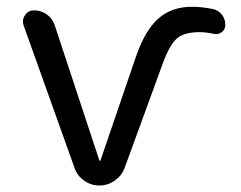

<svg xmlns="http://www.w3.org/2000/svg" viewBox="-20 -578 723 577"><path d="M657.2 -502.9Q657.2 -489.3 646 -481Q634.8 -472.7 621.1 -476.6Q598.6 -481.4 579.1 -481.4Q534.2 -481.4 512.2 -462.9Q490.2 -444.3 469.7 -388.7L354.5 -73.2Q345.7 -49.8 324.7 -35.2Q303.7 -20.5 278.8 -20.5Q253.9 -20.5 232.9 -35.2Q211.9 -49.8 204.1 -73.2L50.8 -502Q48.8 -507.8 48.8 -513.7Q48.8 -523.4 55.7 -533.2Q65.4 -546.9 82 -546.9Q103.5 -546.9 120.6 -534.7Q137.7 -522.5 144.5 -502L278.3 -96.7Q278.3 -94.7 280.3 -94.7Q282.2 -94.7 282.2 -96.7L388.7 -408.2Q416 -487.3 456.1 -522.5Q496.1 -557.6 556.6 -557.6Q586.9 -557.6 620.1 -550.8Q636.7 -546.9 647 -533.7Q657.2 -520.5 657.2 -502.9Z"/></svg>

Font: Gen Jyuu Gothic Regular
Style: Regular
Weight: 400
Designer: [Source Han Sans]
Ryoko NISHIZUKA  (kana & ideographs); Paul D. Hunt (Latin, Greek & Cyrillic); Wenlong ZHANG  (bopomofo
Version: Version 1.002.20150607